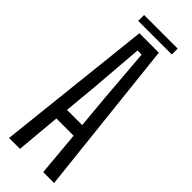

<svg xmlns="http://www.w3.org/2000/svg" viewBox="-288 -901 924 924"><g transform="rotate(45 174.5 -439.0)"><path d="M21.1 0 108.3 -800H240.5L327.7 0H253.6L233 -227.4H115.8L95.2 0ZM122.7 -292.6H226.2L210.2 -467.7L188.6 -734.8H160.6L139.1 -467.3ZM62.1 -877.9H290.8V-837.9H62.1Z"/></g></svg>

Font: Big Shoulders Thin
Style: Regular
Weight: 100
Designer: Patric King
Foundry: XO Type Co
Version: Version 2.002